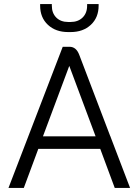

<svg xmlns="http://www.w3.org/2000/svg" viewBox="-20 -932 687 952"><path d="M477 -194H170L98 0H22L291 -700H325Q358 -700 373 -660L527 -256H528V-254L625 0H549ZM193 -256H454L324 -604H323ZM179 -904V-912H237V-904Q237 -867 259 -845Q281 -823 318 -823H330Q367 -823 389.5 -845Q412 -867 412 -904V-912H469V-904Q469 -845 430.5 -809Q392 -773 330 -773H318Q256 -773 217.5 -809Q179 -845 179 -904Z"/></svg>

Font: Bai Jamjuree
Style: Regular
Weight: 400
Designer: Katatrad Aksorn Co.,Ltd.
Foundry: Cadson Demak Co.,Ltd.
Version: Version 1.000; ttfautohint (v1.6)